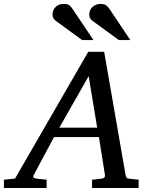

<svg xmlns="http://www.w3.org/2000/svg" viewBox="-73 -948 766 968"><path d="M374 -564 226.1 -304.2H417ZM391.1 0V-42L437 -46.9Q459 -49.8 456.1 -65.9L425.8 -256.8H199.2L97.2 -65.9Q91.8 -56.2 96.9 -52.2Q102.1 -48.3 116.2 -46.9L162.1 -42V0H-53.2V-42L2.9 -47.9L372.1 -687H452.1L560.1 -65.9Q561.5 -56.2 565.4 -52Q569.3 -47.9 580.1 -46.9L626 -42V0ZM340.8 -746.1 208 -843.3Q191.9 -854 191.9 -874.5Q191.9 -897.9 207.8 -913.1Q223.6 -928.2 248 -928.2Q268.1 -928.2 276.9 -921.1Q285.6 -914.1 293.9 -901.4L397.9 -746.1ZM525.9 -746.1 393.1 -843.3Q377 -854 377 -874.5Q377 -886.2 381.3 -896Q385.7 -905.8 393.3 -912.8Q400.9 -919.9 411.1 -924.1Q421.4 -928.2 433.1 -928.2Q453.1 -928.2 462.4 -921.1Q471.7 -914.1 480 -901.4L584 -746.1Z"/></svg>

Font: Charis SIL Eur
Style: Italic
Weight: 400
Italic angle: -11°
Foundry: SIL International
Version: Version 5.000